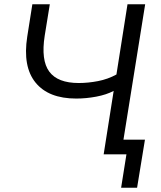

<svg xmlns="http://www.w3.org/2000/svg" viewBox="-20 -725 755 902"><path d="M549 157 574 0H467L514 -298Q480 -280 432.5 -271Q385 -262 338 -262Q208 -262 147 -337Q86 -412 108 -553L132 -705H214L190 -557Q172 -442 211.5 -388.5Q251 -335 350 -335Q394 -335 440.5 -344Q487 -353 527 -375L579 -705H662L560 -69H661L624 157Z"/></svg>

Font: Nunito Sans
Style: Italic
Weight: 400
Italic angle: -9°
Designer: Vernon Adams
Foundry: Vernon Adams
Version: Version 3.006; ttfautohint (v1.8.3)